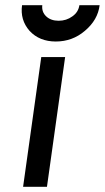

<svg xmlns="http://www.w3.org/2000/svg" viewBox="-20 -720 404 740"><path d="M69 0H161L231 -500H139ZM65 -700Q57 -643 94 -601Q132 -560 195 -560Q259 -560 307 -601Q357 -643 364 -700H286Q282 -673 259 -657Q236 -640 206 -640Q176 -640 158 -657Q140 -674 143 -700Z"/></svg>

Font: Unageo
Style: Medium-Italic
Weight: 500
Designer: Richard Sepsi
Foundry: Richard Sepsi
Version: Version 2.000